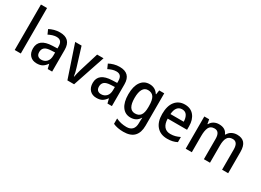

<svg xmlns="http://www.w3.org/2000/svg" viewBox="-28 -1650 3775 2780"><g transform="rotate(30 1859.0 -260.0)"><path d="M178 0H76V-760H178Z M518 -549Q702 -549 702 -364V0H628L609 -75H606Q575 -31 539.5 -10.5Q504 10 445 10Q376 10 334.5 -33.5Q293 -77 293 -153Q293 -318 519 -326L601 -329V-360Q601 -417 577.5 -442.5Q554 -468 510 -468Q475 -468 442 -457.5Q409 -447 376 -430L343 -504Q379 -524 424 -536.5Q469 -549 518 -549ZM538 -258Q461 -255 429.5 -228Q398 -201 398 -153Q398 -110 420 -90Q442 -70 478 -70Q531 -70 566 -106Q601 -142 601 -211V-261Z M957 0 776 -539H883L979 -228Q989 -196 998 -160Q1007 -124 1010 -96H1015Q1018 -119 1027 -154Q1036 -189 1045 -221L1143 -539H1250L1069 0Z M1517 -549Q1701 -549 1701 -364V0H1627L1608 -75H1605Q1574 -31 1538.5 -10.5Q1503 10 1444 10Q1375 10 1333.5 -33.5Q1292 -77 1292 -153Q1292 -318 1518 -326L1600 -329V-360Q1600 -417 1576.5 -442.5Q1553 -468 1509 -468Q1474 -468 1441 -457.5Q1408 -447 1375 -430L1342 -504Q1378 -524 1423 -536.5Q1468 -549 1517 -549ZM1537 -258Q1460 -255 1428.5 -228Q1397 -201 1397 -153Q1397 -110 1419 -90Q1441 -70 1477 -70Q1530 -70 1565 -106Q1600 -142 1600 -211V-261Z M2017 -549Q2064 -549 2100.5 -530Q2137 -511 2165 -468H2170L2181 -539H2265V2Q2265 118 2207 179Q2149 240 2029 240Q1928 240 1856 207V117Q1937 157 2033 157Q2096 157 2129.5 122Q2163 87 2163 16V0Q2163 -15 2164 -36.5Q2165 -58 2167 -72H2163Q2137 -29 2100 -9.5Q2063 10 2015 10Q1924 10 1872.5 -63Q1821 -136 1821 -268Q1821 -401 1873 -475Q1925 -549 2017 -549ZM2040 -463Q1984 -463 1955 -413Q1926 -363 1926 -267Q1926 -74 2042 -74Q2105 -74 2135.5 -115.5Q2166 -157 2166 -248V-269Q2166 -372 2135.5 -417.5Q2105 -463 2040 -463Z M2608 -549Q2706 -549 2760.5 -482.5Q2815 -416 2815 -307V-247H2491Q2493 -162 2529.5 -117.5Q2566 -73 2634 -73Q2678 -73 2714.5 -83Q2751 -93 2790 -112V-26Q2753 -7 2715 1.5Q2677 10 2628 10Q2515 10 2451.5 -62.5Q2388 -135 2388 -266Q2388 -402 2447 -475.5Q2506 -549 2608 -549ZM2607 -469Q2557 -469 2527.5 -432.5Q2498 -396 2493 -324H2715Q2714 -387 2688 -428Q2662 -469 2607 -469Z M3482 -549Q3564 -549 3604.5 -502Q3645 -455 3645 -354V0H3543V-338Q3543 -463 3456 -463Q3394 -463 3367.5 -418.5Q3341 -374 3341 -290V0H3239V-339Q3239 -463 3152 -463Q3085 -463 3061 -413Q3037 -363 3037 -273V0H2935V-539H3016L3029 -467H3035Q3057 -509 3095.5 -529Q3134 -549 3178 -549Q3289 -549 3323 -464H3331Q3355 -508 3394.5 -528.5Q3434 -549 3482 -549Z"/></g></svg>

Font: Noto Sans Gujarati UI SemiCondensed Medium
Style: Regular
Weight: 500
Width: 4
Designer: Jelle Bosma - Monotype Design Team, Universal Thirst
Foundry: Monotype Imaging Inc.
Version: Version 2.106; ttfautohint (v1.8.4.7-5d5b)